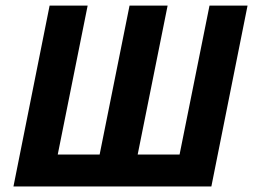

<svg xmlns="http://www.w3.org/2000/svg" viewBox="-20 -672 912 692"><path d="M28.5 0 158.8 -651.8H295.9L188.1 -115H339.1L446.9 -651.8H584.1L476.2 -115H627.2L735.1 -651.8H872.2L741.8 0Z"/></svg>

Font: Source Sans 3
Style: Italic
Weight: 200
Italic angle: -11°
Designer: Paul D. Hunt
Foundry: Adobe
Version: Version 3.046;hotconv 1.0.118;makeotfexe 2.5.65603